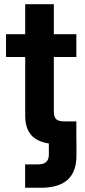

<svg xmlns="http://www.w3.org/2000/svg" viewBox="-20 -676 400 900"><path d="M98.1 -656.2V-515.6H8.3V-408.7H98.1V-133.8C98.1 -57.6 133.3 -15.1 209 -3.4V48.3C209 79.6 193.4 94.7 156.2 94.7H97.7V204.1H172.4C284.7 204.1 338.4 153.3 338.4 53.2V-13.7H337.9V-106.9H283.7C244.6 -106.9 232.4 -118.7 232.4 -154.3V-408.7H337.9V-515.6H232.4V-656.2Z"/></svg>

Font: Raveo Display Display SemiBold
Style: Regular
Weight: 600
Designer: Jakub Foglar, Rasmus Andersson (Inter)
Foundry: Jakubfoglar.com
Version: Version 1.100;Glyphs 3.2.3 (3260)